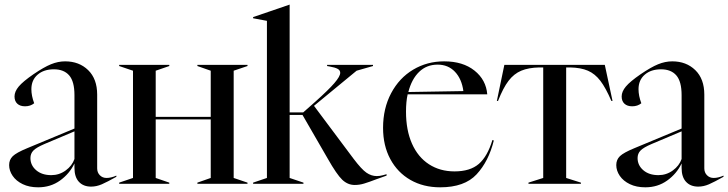

<svg xmlns="http://www.w3.org/2000/svg" viewBox="-20 -785 3110 820"><path d="M19 -80Q19 -103 34.5 -118Q50 -133 96 -152L298 -236V-379Q298 -437 275.5 -463Q253 -489 210 -489Q167 -489 140.5 -466Q114 -443 114 -404Q114 -376 126 -344Q110 -331 87 -331Q66 -331 54 -342Q42 -353 42 -373Q42 -394 60 -415.5Q78 -437 123 -468Q167 -498 197.5 -510.5Q228 -523 258 -523Q318 -523 356.5 -485.5Q395 -448 395 -381V-66Q395 -48 406.5 -36.5Q418 -25 435 -25Q454 -25 477 -35V-30Q438 -8 415 2Q392 12 369 12Q336 12 317 -8.5Q298 -29 298 -68V-87Q277 -43 236.5 -14Q196 15 143 15Q105 15 77 1.5Q49 -12 34 -34Q19 -56 19 -80ZM199 -37Q233 -37 260.5 -57Q288 -77 298 -106V-224L170 -170Q135 -155 122.5 -142Q110 -129 110 -110Q110 -79 134.5 -58Q159 -37 199 -37Z M489 -5 548 -25V-483L489 -503V-508H703V-503L645 -483V-286H880V-483L823 -503V-508H1037V-503L978 -483V-25L1037 -5V0H823V-5L880 -25V-275H645V-25L703 -5V0H489Z M1380 -107 1272 -294H1217V-25L1276 -5V0H1061V-5L1120 -25V-696L1061 -707V-712L1216 -765H1217V-305H1275L1327 -351Q1383 -401 1408 -430Q1433 -459 1433 -474Q1433 -485 1422 -491Q1411 -497 1388 -501L1377 -503V-508H1573V-503L1503 -483L1321 -333L1490 -107Q1524 -62 1545 -47.5Q1566 -33 1589 -33Q1602 -33 1614.5 -36.5Q1627 -40 1631 -41V-35L1589 -20Q1555 -7 1535 -1Q1515 5 1495 5Q1465 5 1441.5 -17.5Q1418 -40 1380 -107Z M1616 -239Q1616 -322 1650.5 -387Q1685 -452 1744.5 -487.5Q1804 -523 1877 -523Q1957 -523 2006.5 -483.5Q2056 -444 2061 -382H1721Q1714 -351 1714 -308Q1714 -229 1739.5 -171.5Q1765 -114 1812 -83.5Q1859 -53 1921 -53Q1988 -53 2025 -85Q2062 -117 2083 -187L2089 -185Q2067 -96 2015.5 -40.5Q1964 15 1860 15Q1788 15 1733 -16.5Q1678 -48 1647 -105.5Q1616 -163 1616 -239ZM1959 -396Q1952 -448 1923 -478.5Q1894 -509 1849 -509Q1802 -509 1770 -478Q1738 -447 1724 -392Z M2237 -5 2300 -25V-497H2283Q2237 -496 2206 -483Q2175 -470 2152 -440Q2129 -410 2107 -354H2102L2134 -508H2563L2596 -354H2591Q2567 -410 2544 -440Q2521 -470 2491 -483Q2461 -496 2415 -497H2398V-25L2461 -5V0H2237Z M2612 -80Q2612 -103 2627.5 -118Q2643 -133 2689 -152L2891 -236V-379Q2891 -437 2868.5 -463Q2846 -489 2803 -489Q2760 -489 2733.5 -466Q2707 -443 2707 -404Q2707 -376 2719 -344Q2703 -331 2680 -331Q2659 -331 2647 -342Q2635 -353 2635 -373Q2635 -394 2653 -415.5Q2671 -437 2716 -468Q2760 -498 2790.5 -510.5Q2821 -523 2851 -523Q2911 -523 2949.5 -485.5Q2988 -448 2988 -381V-66Q2988 -48 2999.5 -36.5Q3011 -25 3028 -25Q3047 -25 3070 -35V-30Q3031 -8 3008 2Q2985 12 2962 12Q2929 12 2910 -8.5Q2891 -29 2891 -68V-87Q2870 -43 2829.5 -14Q2789 15 2736 15Q2698 15 2670 1.5Q2642 -12 2627 -34Q2612 -56 2612 -80ZM2792 -37Q2826 -37 2853.5 -57Q2881 -77 2891 -106V-224L2763 -170Q2728 -155 2715.5 -142Q2703 -129 2703 -110Q2703 -79 2727.5 -58Q2752 -37 2792 -37Z"/></svg>

Font: Nyght Serif
Style: Regular
Weight: 400
Designer: Maksym Kobuzan
Version: Version 0.410;July 4, 2025;FontCreator 15.0.0.2958 64-bit